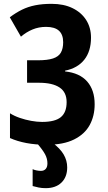

<svg xmlns="http://www.w3.org/2000/svg" viewBox="-20 -744 564 1000"><path d="M227 107Q227 82 214.5 59Q202 36 171 0H254Q293 29 311.5 60.5Q330 92 330 128Q330 178 300 207Q270 236 218 236Q198 236 181 232.5Q164 229 150 225V137Q158 141 170 143.5Q182 146 193 146Q209 146 218 136Q227 126 227 107ZM454 -548Q454 -477 419 -433Q384 -389 319 -376V-372Q395 -364 434 -319.5Q473 -275 473 -201Q473 -140 447 -92.5Q421 -45 365.5 -17.5Q310 10 224 10Q165 10 117.5 1Q70 -8 32 -25V-154Q54 -140 83 -130Q112 -120 142.5 -114.5Q173 -109 199 -109Q267 -109 297 -134Q327 -159 327 -212Q327 -264 290 -288.5Q253 -313 183 -313H121V-430H177Q227 -430 256 -439.5Q285 -449 297 -470Q309 -491 309 -524Q309 -564 287 -584Q265 -604 220 -604Q182 -604 149.5 -590.5Q117 -577 89 -553L31 -654Q63 -678 94.5 -693.5Q126 -709 163.5 -716.5Q201 -724 249 -724Q312 -724 358 -701.5Q404 -679 429 -639.5Q454 -600 454 -548Z"/></svg>

Font: Noto Sans Display Condensed
Style: Bold
Weight: 700
Width: 3
Designer: Monotype Design Team
Foundry: Monotype Imaging Inc.
Version: Version 2.003